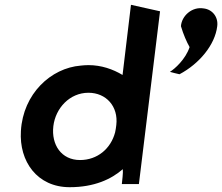

<svg xmlns="http://www.w3.org/2000/svg" viewBox="-20 -766 925 799"><path d="M884 -657C889 -695 864 -727 827 -731C779 -739 736 -700 733 -657C743 -623 757 -591 769 -570C752 -519 707 -479 687 -467C701 -463 714 -460 727 -457C810 -501 875 -580 884 -657ZM270 13C372 13 443 -20 491 -62C493 -47 488 -12 487 0H558L646 -719L525 -746L490 -454C450 -478 402 -495 348 -495C336 -495 325 -494 316 -493C192 -483 76 -376 67 -221C59 -94 135 13 270 13ZM464 -246C463 -235 461 -225 459 -215C441 -147 385 -100 313 -100C235 -100 193 -164 202 -241C211 -316 270 -380 348 -380C422 -380 473 -323 464 -246Z"/></svg>

Font: Bluebird
Style: Obl
Weight: 400
Designer: Jasper
Foundry: Cannot Into Space Fonts
Version: Version 0.98